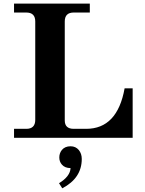

<svg xmlns="http://www.w3.org/2000/svg" viewBox="-20 -752 789 1048"><path d="M704.1 0H56.6V-48.8H123.5Q172.4 -48.8 172.4 -97.7V-634.8Q172.4 -683.6 123.5 -683.6H56.6V-732.4H470.2V-683.6H382.3Q333.5 -683.6 333.5 -634.8V-94.7Q333.5 -48.8 382.3 -48.8H450.2Q620.6 -48.8 660.2 -270H704.1ZM319.8 275.9 302.2 248Q362.8 210.9 365.2 165.5Q334.5 165.5 317.9 146.5Q303.7 130.4 303.7 107.4Q303.7 84 317.9 66.4Q334.5 46.4 365.2 46.4Q393.1 46.4 410.2 66.9Q426.3 86.9 426.3 115.7Q426.3 220.2 319.8 275.9Z"/></svg>

Font: Munson
Style: Bold
Weight: 700
Designer: Paul James MIller
Foundry: High-Logic / Made with FontCreator
Version: Version 2.10;May 5, 2019;FontCreator 11.5.0.2430 64-bit